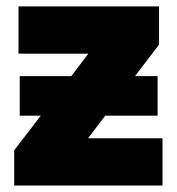

<svg xmlns="http://www.w3.org/2000/svg" viewBox="-20 -573 547 593"><path d="M471.2 -553.2V-435.1L397 -337.9H466.8V-215.8H305.2L252 -146H481.9V0H23.9V-108.9L106 -215.8H41V-337.9H200.2L252.9 -407.2H37.1V-553.2Z"/></svg>

Font: Open Sans ExtraBold
Style: Regular
Weight: 800
Designer: Monotype Design Team
Foundry: Monotype Imaging Inc.
Version: Version 3.003; ttfautohint (v1.8.4)